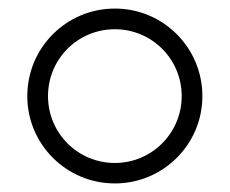

<svg xmlns="http://www.w3.org/2000/svg" viewBox="-20 -425 542 453"><path d="M251 7.8C365.2 7.8 457.5 -84.5 457.5 -198.2C457.5 -312.5 365.2 -404.8 251 -404.8C136.7 -404.8 44.4 -312.5 44.4 -198.2C44.4 -84.5 136.7 7.8 251 7.8ZM251 -40.5C163.6 -40.5 93.3 -110.8 93.3 -198.2C93.3 -286.1 163.6 -356 251 -356C337.9 -356 408.7 -286.1 408.7 -198.2C408.7 -110.8 337.9 -40.5 251 -40.5Z"/></svg>

Font: Now Light
Style: Regular
Weight: 300
Designer: Alfredo Marco Pradil
Foundry: Alfredo Marco Pradil
Version: Version 1.200;hotconv 1.0.109;makeotfexe 2.5.65596